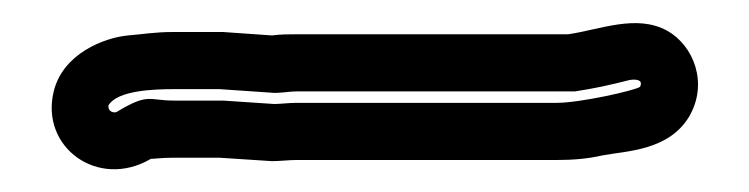

<svg xmlns="http://www.w3.org/2000/svg" viewBox="-20 -70 655 168"><path d="M82 28C80 29 74 28 75 22C83 9 115 8 132 8H172L216 11C224 12 232 10 239 10H479H483C502 7 511 5 531 0C537 -1 543 0 540 6C536 9 488 20 467 20H239C233 20 225 21 220 21L175 18H173H132C110 18 110 11 82 28ZM239 70H467C481 70 494 69 507 66C528 62 565 62 583 32C600 3 587 -30 564 -43C537 -58 505 -44 477 -40H239C232 -40 226 -40 218 -39L175 -42H173H132C115 -42 105 -40 92 -39C71 -37 35 -23 27 10C15 59 66 96 112 69C115 69 122 68 132 68H172L218 71C225 71 233 70 239 70Z"/></svg>

Font: Squarish
Style: Fog
Weight: 400
Foundry: Cannot Into Space Fonts
Version: Version 0.272